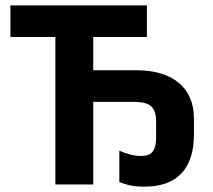

<svg xmlns="http://www.w3.org/2000/svg" viewBox="-20 -683 788 711"><path d="M513.7 8.3Q460.9 8.3 421.9 -9.3V-125Q466.8 -105.5 499.5 -105.5Q524.4 -105.5 535.6 -112.5Q546.9 -119.6 552.5 -135Q558.1 -150.4 558.1 -175.3V-232.9Q558.1 -273.4 539.3 -289.6Q520.5 -305.7 477.5 -305.7H325.2V0H185.1V-545.9H18.6V-663.1H523.9V-545.9H325.2V-422.9H482.9Q586.4 -422.9 642.3 -376Q698.2 -329.1 698.2 -243.7V-185.1Q698.2 -90.3 651.9 -41Q605.5 8.3 513.7 8.3Z"/></svg>

Font: Bpm'online Open Sans
Style: Bold
Weight: 700
Foundry: Ascender Corporation
Version: Version 1.10